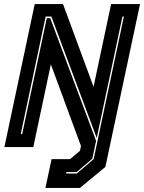

<svg xmlns="http://www.w3.org/2000/svg" viewBox="-20 -720 706 940"><path d="M202.5 200 232.5 59H323L371.5 18.5L376.5 -5L229 -405L143 0H1.5L150 -700H288.5L438 -295L524 -700H665.5L496 97L371.5 200ZM303.5 129.5H356L438.5 59L586.5 -639H579.5L453.5 -44.5L231.5 -639H203.5L81.5 -63.5H88.5L209 -631H226L450.5 -30.5L432 57L355 122.5H305Z"/></svg>

Font: Tourney Thin ExtraBold
Style: Italic
Weight: 800
Italic angle: -12°
Version: Version 1.015